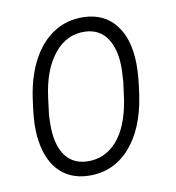

<svg xmlns="http://www.w3.org/2000/svg" viewBox="-67 -600 615 671"><g transform="rotate(-10 240.5 -264.5)"><path d="M273.4 -538.6Q345.2 -536.6 385.3 -486.1Q425.3 -435.5 426.8 -348.1Q427.7 -303.7 417 -233.9Q399.4 -117.7 340.6 -52.5Q281.7 12.7 193.4 10.3Q127.4 8.3 87.6 -35.2Q47.9 -78.6 40.5 -160.2L39.6 -179.7Q38.1 -219.2 49.6 -294.7Q61 -370.1 91.1 -425.3Q121.1 -480.5 167.2 -510.3Q213.4 -540 273.4 -538.6ZM93.8 -194.3Q92.3 -122.1 118.9 -82Q145.5 -42 197.3 -40Q260.7 -37.6 304 -86.2Q347.2 -134.8 362.3 -229.5L370.6 -291.5L373 -333Q374.5 -403.8 347.9 -444.8Q321.3 -485.8 269.5 -487.8Q204.1 -490.2 159.7 -435.5Q115.2 -380.9 102.5 -284.2L94.7 -222.2Z"/></g></svg>

Font: TypoPRO Roboto
Style: Italic
Weight: 300
Italic angle: -12°
Designer: Google
Version: Version 2.136; 2016